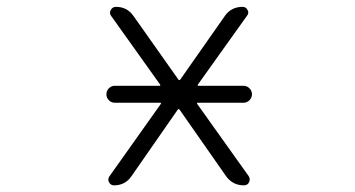

<svg xmlns="http://www.w3.org/2000/svg" viewBox="-20 -565 1040 563"><path d="M316.4 -263.7Q306.6 -263.7 299.3 -271Q292 -278.3 292 -288.6Q292 -298.8 299.3 -306.2Q306.6 -313.5 316.4 -313.5H447.3Q452.1 -313.5 449.2 -317.4L305.7 -518.6Q299.8 -526.4 304.7 -535.6Q309.6 -544.9 320.3 -544.9Q352.5 -544.9 371.1 -518.6L502.9 -332Q503.9 -330.1 505.9 -330.1Q507.8 -330.1 508.8 -332L639.6 -518.6Q658.2 -544.9 691.4 -544.9Q701.2 -544.9 706.1 -535.6Q710.9 -526.4 704.1 -518.6L560.5 -317.4Q557.6 -313.5 562.5 -313.5H693.4Q704.1 -313.5 711.4 -306.2Q718.8 -298.8 718.8 -288.6Q718.8 -278.3 711.4 -271Q704.1 -263.7 693.4 -263.7H560.5Q555.7 -263.7 558.6 -259.8L709 -48.8Q714.8 -40 710.4 -30.8Q706.1 -21.5 695.3 -21.5Q662.1 -21.5 642.6 -48.8L506.8 -243.2Q505.9 -245.1 503.9 -245.1Q502 -245.1 501 -243.2L365.2 -47.9Q346.7 -21.5 314.5 -21.5Q304.7 -21.5 299.8 -30.3Q294.9 -39.1 300.8 -47.9L451.2 -259.8Q454.1 -263.7 449.2 -263.7Z"/></svg>

Font: Gen Jyuu Gothic L Monospace Light
Style: Regular
Weight: 300
Designer: [Source Han Sans]
Ryoko NISHIZUKA  (kana & ideographs); Paul D. Hunt (Latin, Greek & Cyrillic); Wenlong ZHANG  (bopomofo
Version: Version 1.002.20150607